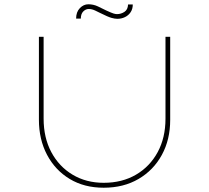

<svg xmlns="http://www.w3.org/2000/svg" viewBox="-20 -872 979 898"><path d="M465 6Q374 6 306 -35Q238 -76 200 -148Q162 -220 162 -312V-700H184V-317Q184 -228 220 -160.5Q256 -93 319.5 -55Q383 -17 465 -17Q551 -17 616 -55Q681 -93 717.5 -160.5Q754 -228 754 -317V-700H776V-311Q776 -219 737 -147.5Q698 -76 628 -35Q558 6 465 6ZM529 -784Q517 -784 501 -788.5Q485 -793 447 -812Q441 -815 425.5 -822.5Q410 -830 395 -830Q381 -830 369.5 -818.5Q358 -807 358 -785H336Q336 -816 353.5 -834Q371 -852 393 -852Q417 -852 438 -842Q459 -832 477 -823Q501 -812 510.5 -809Q520 -806 527 -806Q546 -806 562 -816.5Q578 -827 579 -851H601Q601 -830 591 -815Q581 -800 564.5 -792Q548 -784 529 -784Z"/></svg>

Font: Lexend Mega Thin
Style: Regular
Weight: 250
Version: Version 1.007